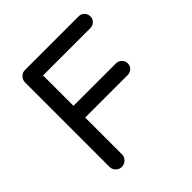

<svg xmlns="http://www.w3.org/2000/svg" viewBox="-187 -839 985 985"><g transform="rotate(-45 305.0 -346.5)"><path d="M188 -612.8V-392.1H496.1Q514.2 -392.1 526.6 -379.6Q539.1 -367.2 539.1 -349.1Q539.1 -331.1 526.6 -319.1Q514.2 -307.1 496.1 -307.1H188V-40Q188 -21.5 174.3 -8.3Q160.6 4.9 142.1 4.9Q123.5 4.9 110.4 -8.3Q97.2 -21.5 97.2 -40V-651.9Q97.2 -670.9 110.4 -684.6Q123.5 -698.2 142.1 -698.2H530.8Q548.8 -698.2 561.5 -685.5Q574.2 -672.9 574.2 -654.8Q574.2 -637.2 561.5 -625Q548.8 -612.8 530.8 -612.8Z"/></g></svg>

Font: Aka-Acid-Varela
Style: Regular
Weight: 400
Designer: Joe Prince, Avraham Cornfeld, Cyberella
Foundry: Joe Prince, Avraham Cornfeld, Cyberella
Version: Version 2.000; ttfautohint (v1.5.33-1714) -l 8 -r 50 -G 200 